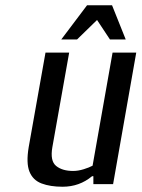

<svg xmlns="http://www.w3.org/2000/svg" viewBox="-20 -700 538 730"><path d="M213 -550 311 -680H406L458 -550H398L349 -624L273 -550ZM218 10Q171 10 138 -2.5Q105 -15 92 -47.5Q79 -80 89 -140L153 -500H243L179 -140Q170 -88 193.5 -69Q217 -50 258 -50Q277 -50 298 -56.5Q319 -63 332 -70L408 -500H498L410 0H335V-30H330Q282 10 218 10Z"/></svg>

Font: Cuprum
Style: Italic
Weight: 400
Italic angle: -10°
Designer: Jovanny Lemonad
Foundry: Jovanny Lemonad
Version: Version 3.000